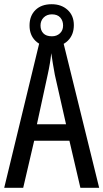

<svg xmlns="http://www.w3.org/2000/svg" viewBox="-20 -890 490 910"><path d="M361 0 309 -223H142L90 0H0L173 -714H274L450 0ZM240 -535Q235 -563 230.5 -589Q226 -615 223 -638Q218 -590 206 -536L155 -301H293ZM225 -669Q176 -669 148 -696.5Q120 -724 120 -769Q120 -815 148 -842.5Q176 -870 225 -870Q271 -870 300.5 -843Q330 -816 330 -771Q330 -725 301.5 -697Q273 -669 225 -669ZM226 -718Q249 -718 264 -732Q279 -746 279 -769Q279 -792 265.5 -807Q252 -822 226 -822Q202 -822 187 -807Q172 -792 172 -769Q172 -746 185.5 -732Q199 -718 226 -718Z"/></svg>

Font: Noto Sans Oriya ExtCond
Style: Regular
Weight: 400
Width: 2
Designer: Amélie Bonet and Sol Matas
Foundry: Google LLC
Version: Version 2.006; ttfautohint (v1.8.4.7-5d5b)